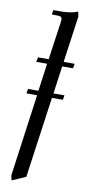

<svg xmlns="http://www.w3.org/2000/svg" viewBox="-112 -788 531 1133"><g transform="rotate(10 153.5 -221.5)"><path d="M39.1 274.9 106.9 -217.8H43L47.9 -245.1H109.9L132.8 -411.1H67.9L73.2 -439H137.2L168.9 -662.1Q170.9 -677.7 170.9 -683.1Q170.9 -693.4 164.3 -697.8Q157.7 -702.1 140.1 -702.1H109.9L113.8 -729Q154.3 -729 173.3 -729.5Q192.4 -730 216.8 -733.9Q241.2 -737.8 259.8 -746.1L266.1 -717.8L227.1 -439H293L288.1 -411.1H223.1L200.2 -245.1H266.1L261.2 -217.8H195.8L127.9 267.1L45.9 303.2Z"/></g></svg>

Font: Dihjauti
Style: Bold Italic
Weight: 700
Italic angle: -9°
Designer: T. Christopher White
Version: Version 3.0.0